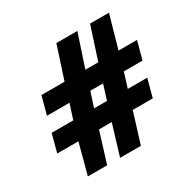

<svg xmlns="http://www.w3.org/2000/svg" viewBox="-135 -716 864 863"><g transform="rotate(-30 297.0 -285.0)"><path d="M16 -148H126L84 10H184L233 -148H299L251 10H359L408 -148H512L537 -241H436L460 -318H557L582 -411H486L534 -580H436L381 -411H314L370 -580H261L206 -411H86L61 -318H178L153 -241H41ZM261 -241 286 -318H352L328 -241Z"/></g></svg>

Font: Charger Pro
Style: ExBdExt
Weight: 400
Designer: Jasper
Foundry: Cannot Into Space Fonts
Version: Version 1.09